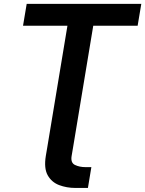

<svg xmlns="http://www.w3.org/2000/svg" viewBox="-20 -747 735 972"><path d="M349.8 0 342.7 41.9Q336.6 77.1 359.6 88.1Q382.5 99.1 413 99.1H442.5L425.1 204.5H361.9Q317.5 204.5 279.3 190Q241.1 175.4 221.4 140.1Q201.7 104.8 212 41.9L219.1 0L321.4 -616.8H96.6L115.1 -727.3H695.3L676.8 -616.8H452.1Z"/></svg>

Font: Inter UI Semi Bold
Style: Italic
Weight: 600
Italic angle: -9.39999°
Designer: Rasmus Andersson
Foundry: rsms
Version: 3.2;8d6f07862